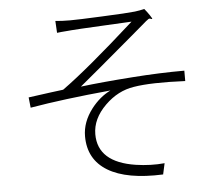

<svg xmlns="http://www.w3.org/2000/svg" viewBox="-53 -795 955 866"><g transform="rotate(-5 424.5 -362.0)"><path d="M315 -189Q315 -253 360 -312Q398 -361 447 -385Q233 -365 82 -339L77 -386Q109 -390 180 -400Q218 -405 235 -407Q351 -490 569 -686Q548 -685 434 -679Q316 -673 295 -671Q291 -671 284 -670Q243 -667 230 -665L227 -719Q256 -716 294 -716Q330 -716 438 -721Q554 -726 588 -730Q612 -733 631 -738Q643 -724 654 -707.5Q665 -691 663 -690Q661 -689 657 -691Q651 -694 646 -691Q632 -681 627 -676Q609 -661 560 -619Q377 -464 316 -414Q413 -426 553 -436Q675 -445 787 -445V-398Q631 -405 554 -392Q481 -381 423 -324Q362 -264 362 -194Q362 -67 532 -41Q599 -31 662 -37L651 13Q487 20 401 -32Q315 -84 315 -189Z"/></g></svg>

Font: GenSekiGothic TW L
Style: Regular
Weight: 300
Version: Version 1.501;PS 1;hotconv 16.6.51;makeotf.lib2.5.65220